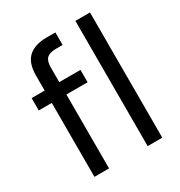

<svg xmlns="http://www.w3.org/2000/svg" viewBox="-170 -838 895 956"><g transform="rotate(-30 277.5 -360.0)"><path d="M96 0V-425H21V-496H96V-582Q96 -654 132 -687Q168 -720 237 -720H287V-648H250Q212 -648 196 -632.5Q180 -617 180 -580V-496H302V-425H180V0ZM402 0V-720H486V0Z"/></g></svg>

Font: Firefly Display
Style: Regular
Weight: 400
Designer: Colophon Foundry, Jonny Pinhorn
Foundry: Colophon Foundry
Version: Version 1.200; ttfautohint (v1.8.3)